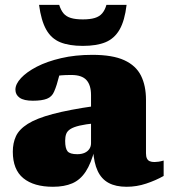

<svg xmlns="http://www.w3.org/2000/svg" viewBox="-20 -736 682 772"><path d="M363 -310V-240.5Q323.5 -236.5 299.5 -230.8Q275.5 -225 263 -217Q250.5 -209 246.2 -197.5Q242 -186 242 -170Q242 -139.5 251.5 -127.8Q261 -116 290.5 -116Q308 -116 320.2 -121.5Q332.5 -127 339.2 -137Q346 -147 346 -160V-353.5Q346 -394 327.5 -414.2Q309 -434.5 267 -434.5Q242.5 -434.5 227.8 -433.2Q213 -432 203 -430L227 -473Q222.5 -449.5 217.8 -430.5Q213 -411.5 208.2 -396.2Q203.5 -381 197.5 -367.5Q189 -347 168.8 -339Q148.5 -331 112 -331Q76 -331 59 -343Q42 -355 42 -375.5Q42 -398 64.5 -422.2Q87 -446.5 128 -467.8Q169 -489 225.8 -502.2Q282.5 -515.5 351.5 -515.5Q432.5 -515.5 479.5 -494Q526.5 -472.5 546.8 -432Q567 -391.5 567 -334.5V-120Q567 -106.5 570.8 -98.8Q574.5 -91 582 -87.8Q589.5 -84.5 601 -84.5Q608.5 -84.5 617.2 -85.8Q626 -87 638 -90.5V-28.5Q606 -10.5 567.8 2.2Q529.5 15 489 15Q445.5 15 416.8 -0.5Q388 -16 372.8 -48.5Q357.5 -81 354.5 -132L361.5 -138Q346.5 -79 324.5 -45.8Q302.5 -12.5 270.5 1.2Q238.5 15 193 15Q116 15 73.8 -19.5Q31.5 -54 31.5 -126Q31.5 -161 44.2 -188.5Q57 -216 91.8 -238Q126.5 -260 192 -277.5Q257.5 -295 363 -310ZM313 -658Q342.5 -658 361.2 -663.8Q380 -669.5 391 -682.5Q402 -695.5 408 -716.5H489Q481.5 -653 460.8 -617Q440 -581 404.2 -566.2Q368.5 -551.5 313 -551.5Q258 -551.5 222 -566.2Q186 -581 165.8 -617Q145.5 -653 137 -716.5H218Q224.5 -695.5 235.2 -682.5Q246 -669.5 264.8 -663.8Q283.5 -658 313 -658Z"/></svg>

Font: Newsreader 9pt ExtraBold
Style: Regular
Weight: 800
Designer: Hugues Gentile
Foundry: Production Type
Version: Version 1.003